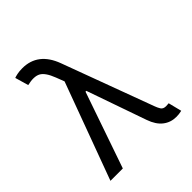

<svg xmlns="http://www.w3.org/2000/svg" viewBox="-206 -863 997 997"><g transform="rotate(-45 292.5 -364.5)"><path d="M511.4 7.5Q470.2 7.5 439.1 -16.7Q408 -40.8 390.6 -90.9L275.9 -419H269.9L125 0H34.1L230.8 -533.7L213.1 -579.5Q191.4 -636 163.7 -650.9Q136 -665.8 83.8 -653.4L62.5 -727.3Q68.9 -730.1 85.6 -733.7Q102.3 -737.2 123.6 -737.2Q238.3 -737.2 284.1 -613.6L470.2 -110.8Q475.1 -96.9 483.3 -83.3Q491.5 -69.6 512.8 -69.6Q517 -69.6 523.3 -70.3Q529.5 -71 532.7 -71L551.1 2.8Q529.1 7.8 511.4 7.5Z"/></g></svg>

Font: Inter Zeller
Style: Regular
Weight: 400
Designer: Rasmus Andersson; Joe Bland
Foundry: zeller
Version: Version 3.015;git-dec3a8cb1